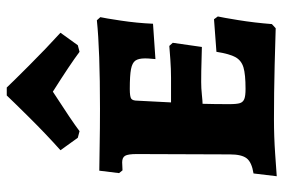

<svg xmlns="http://www.w3.org/2000/svg" viewBox="-152 -658 819 554"><g transform="rotate(-90 257.0 -381.5)"><path d="M33 -59Q65 -64 76.5 -78.5Q88 -93 88 -127L89 -396Q89 -421 84 -429.5Q79 -438 65 -438L42 -437L34 -447L41 -504Q59 -504 110.5 -503Q162 -502 220 -502Q389 -502 475 -511L484 -501Q481 -488 474 -441.5Q467 -395 465 -349L363 -342Q363 -345 364 -354Q365 -363 365 -372Q365 -391 358.5 -400Q352 -409 334 -412.5Q316 -416 277 -416Q255 -416 249 -412Q243 -408 243 -394L238 -297H309Q334 -297 362 -299Q390 -301 401 -302L410 -292L398 -208Q388 -208 358.5 -209Q329 -210 297 -210Q279 -210 260 -208Q241 -206 234 -206Q233 -172 233 -129Q233 -107 236 -98Q239 -89 248 -85.5Q257 -82 277 -82Q319 -82 339 -88Q359 -94 368.5 -111Q378 -128 384 -166L478 -173L486 -162Q483 -149 475.5 -103Q468 -57 464 -6L452 5Q428 4 346 2Q264 0 190 0Q139 0 89 3.5Q39 7 25 8ZM136 -566 100 -616Q147 -658 195.5 -707Q244 -756 258 -771H281Q295 -756 344 -707Q393 -658 439 -616L403 -566L384 -561Q348 -588 269 -638Q184 -583 155 -561Z"/></g></svg>

Font: Alegreya SC ExtraBold
Style: Regular
Weight: 800
Designer: Juan Pablo del Peral
Foundry: Huerta Tipografica
Version: Version 2.007; ttfautohint (v1.6)